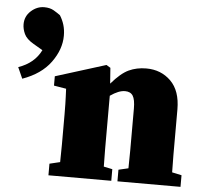

<svg xmlns="http://www.w3.org/2000/svg" viewBox="-52 -786 892 840"><g transform="rotate(5 394.0 -365.5)"><path d="M109 -731Q134 -731 151 -721Q168 -711 180 -702Q192 -683 198.5 -661.5Q205 -640 205 -614Q205 -554 163.5 -497Q122 -440 40 -411L18 -460Q88 -484 117 -543L76 -567Q45 -585 35 -606.5Q25 -628 25 -649Q25 -684 51 -707.5Q77 -731 109 -731ZM191 0V-51L237 -62Q238 -98 238 -138.5Q238 -179 238 -210V-272Q238 -300 237.5 -317Q237 -334 236.5 -349Q236 -364 235 -384L181 -393V-434L402 -503L420 -492L425 -423Q466 -471 500.5 -487Q535 -503 577 -503Q642 -503 685 -460.5Q728 -418 728 -336V-210Q728 -178 728 -137Q728 -96 729 -60L771 -51V0H494V-51L537 -61Q538 -97 538 -138Q538 -179 538 -210V-323Q538 -363 527.5 -379.5Q517 -396 493 -396Q465 -396 428 -370V-210Q428 -179 428 -137.5Q428 -96 429 -59L467 -51V0Z"/></g></svg>

Font: Source Serif 4 Black
Style: Regular
Weight: 900
Designer: Frank Grießhammer
Foundry: Adobe
Version: Version 4.005;hotconv 1.1.0;makeotfexe 2.6.0